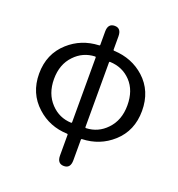

<svg xmlns="http://www.w3.org/2000/svg" viewBox="-156 -824 1071 1152"><g transform="rotate(20 379.5 -248.5)"><path d="M380 199Q337 199 337 147V15Q337 10 332 10Q219 6 139 -67Q51 -146 51 -272Q51 -398 139 -477Q219 -549 331 -554Q337 -554 337 -560V-644Q337 -696 380 -696Q422 -696 422 -644V-560Q422 -554 428 -554Q542 -549 622 -477Q708 -399 708 -272Q708 -145 621 -67Q540 6 427 10Q422 10 422 15V147Q422 199 380 199ZM332 -60Q337 -60 337 -65V-478Q337 -483 332 -483Q255 -480 202 -424Q146 -366 146 -272Q146 -178 202 -119Q255 -63 332 -60ZM422 -65Q422 -60 427 -60Q504 -63 557 -119Q614 -178 614 -273Q614 -368 561 -424Q508 -480 427 -483Q422 -483 422 -478Z"/></g></svg>

Font: Resource Han Rounded HK
Style: Regular
Weight: 400
Designer: Cyano Hao (round all glyphs); Ryoko NISHIZUKA  (kana, bopomofo & ideographs); Paul D. Hunt (Latin, Greek & Cyrillic); Sa
Foundry: Cyano Hao
Version: 0.990